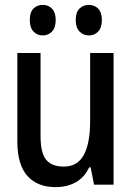

<svg xmlns="http://www.w3.org/2000/svg" viewBox="-20 -756 540 786"><path d="M208 10Q133 10 92 -36Q51 -82 51 -177V-539H146V-199Q146 -130 169 -102Q192 -74 241 -74Q297 -74 323 -121.5Q349 -169 349 -261V-539H445V0H365L351 -71H345Q326 -30 290.5 -10Q255 10 208 10ZM344 -611Q321 -611 305.5 -627Q290 -643 290 -674Q290 -706 305.5 -721Q321 -736 344 -736Q367 -736 382 -720.5Q397 -705 397 -674Q397 -643 382 -627Q367 -611 344 -611ZM155 -611Q132 -611 117 -627Q102 -643 102 -674Q102 -706 117 -721Q132 -736 155 -736Q178 -736 193 -720.5Q208 -705 208 -674Q208 -643 193 -627Q178 -611 155 -611Z"/></svg>

Font: Noto Sans Mono ExtraCondensed Medium
Style: Regular
Weight: 500
Width: 2
Designer: Monotype Design Team
Foundry: Monotype Imaging Inc.
Version: Version 2.014